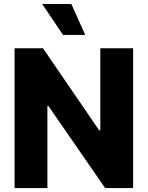

<svg xmlns="http://www.w3.org/2000/svg" viewBox="-20 -951 747 971"><path d="M653.3 0H511.7L224.6 -415H219.7V0H53.7V-707H197.3L481.4 -292H487.3V-707H653.3ZM193.4 -930.7H340.8L411.1 -774.4H298.8Z"/></svg>

Font: Pretendard GOV ExtraBold
Style: Regular
Weight: 800
Designer: Base glyphs from Inter by Rasmus Andersson; Hangeul glyphs from Noto Sans CJK(Source Han Sans) by Jang Soo-young and Kan
Foundry: Kil Hyung-jin
Version: Version 1.309